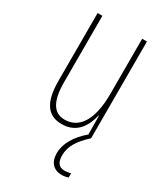

<svg xmlns="http://www.w3.org/2000/svg" viewBox="-186 -606 780 903"><g transform="rotate(30 204.0 -155.0)"><path d="M259 136C259 88 283 48 335 0H337V-527H311V-228C311 -82 261 -15 185 -15C127 -15 95 -60 95 -167V-527H69V-159C69 -45 105 10 183 10C268 10 300 -54 314 -112H316L317 -8L315 -9C264 35 232 86 232 140C232 189 259 217 303 217C317 217 330 214 338 211V188C332 190 316 193 304 193C274 193 259 174 259 136Z"/></g></svg>

Font: Noto Sans Oriya ExtCond Thin
Style: Regular
Weight: 100
Width: 2
Designer: Amélie Bonet and Sol Matas
Foundry: Google LLC
Version: Version 2.006